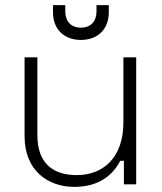

<svg xmlns="http://www.w3.org/2000/svg" viewBox="-20 -720 634 750"><path d="M357 -700V-676C357 -638 336 -612 296 -612C256 -612 235 -638 235 -676V-700H187V-672C187 -604 232 -564 296 -564C360 -564 405 -604 405 -672V-700ZM512 0V-496H462V-242C462 -104 383 -36 280 -36C187 -36 126 -82 126 -192V-496H76V-188C76 -53 168 10 270 10C372 10 423 -41 450 -92H464V0Z"/></svg>

Font: Space Text Light
Style: Regular
Weight: 300
Designer: Florian Karsten (Space Text), Colophon Foundry (Space Mono)
Foundry: Florian Karsten
Version: Version 1.003;PS 001.003;hotconv 1.0.88;makeotf.lib2.5.64775